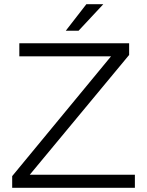

<svg xmlns="http://www.w3.org/2000/svg" viewBox="-20 -894 700 914"><path d="M38 -55.6 508.4 -625.7H72V-688H594.7V-632.4L121.8 -62.3H622.1V0H38ZM391.1 -874H471.8L354 -747.7Q354 -747.7 348 -747.7Q342.1 -747.7 332.6 -747.7Q323.2 -747.7 314.2 -747.7Q305.1 -747.7 299.1 -747.7Q293.1 -747.7 293.1 -747.7Z"/></svg>

Font: Roundo Variable
Style: Regular
Weight: 200
Designer: Shiva Nallaperumal
Foundry: Indian Type Foundry
Version: Version 2.000